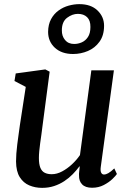

<svg xmlns="http://www.w3.org/2000/svg" viewBox="-20 -898 626 928"><path d="M183.5 10Q150 10 121.5 -2Q93 -14 75.5 -41.8Q58 -69.5 57.5 -117.5Q57.5 -134.5 59 -155.8Q60.5 -177 63.5 -200.5Q66.5 -224 69.8 -247.5Q73 -271 76 -292.5L104.5 -478L50 -506.5L56 -543L199 -562.5L220 -551.5L185.5 -289.5Q183 -268 180 -247Q177 -226 174.2 -206Q171.5 -186 169.8 -168Q168 -150 168 -134.5Q168 -104 175.2 -86.8Q182.5 -69.5 196.5 -62.8Q210.5 -56 230 -56Q255 -56 280.2 -69.5Q305.5 -83 328 -104Q350.5 -125 366.5 -148.5L421.5 -558H530.5L467 -91Q464.5 -72.5 469 -63.5Q473.5 -54.5 482.5 -54.5Q492 -54.5 503.5 -61Q515 -67.5 532.5 -84L545 -57Q540 -49 523.5 -33Q507 -17 481.8 -3.8Q456.5 9.5 425 9.5Q392.5 9.5 376.8 -7Q361 -23.5 362 -50.5Q361.5 -53 361.8 -57.8Q362 -62.5 362.8 -68.8Q363.5 -75 364.2 -81.2Q365 -87.5 365.5 -93L364 -94Q349.5 -74.5 331.5 -56Q313.5 -37.5 290.8 -22.5Q268 -7.5 241.5 1.2Q215 10 183.5 10ZM333 -637Q278 -637 245.2 -667.2Q212.5 -697.5 212.5 -744Q213 -780 226.8 -805.5Q240.5 -831 263 -847.2Q285.5 -863.5 312 -870.8Q338.5 -878 363.5 -878Q419.5 -878 451.2 -847.5Q483 -817 483 -773.5Q483 -727 461 -696.5Q439 -666 404.8 -651.5Q370.5 -637 333 -637ZM338.5 -685.5Q357 -685.5 375 -693.2Q393 -701 405 -719Q417 -737 417 -767.5Q417.5 -799 401 -815Q384.5 -831 356.5 -831Q329.5 -831 304.2 -812Q279 -793 279 -751.5Q278.5 -724 294.2 -704.8Q310 -685.5 338.5 -685.5Z"/></svg>

Font: Merriweather 28pt Medium
Style: Italic
Weight: 500
Italic angle: -7.8°
Version: Version 2.101